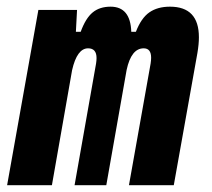

<svg xmlns="http://www.w3.org/2000/svg" viewBox="-20 -547 626 567"><path d="M207.5 -517.6 204.1 -453.1H218.3Q232.9 -493.2 253.7 -510.3Q274.4 -527.3 306.6 -527.3Q365.2 -527.3 367.7 -453.1H381.3Q397 -493.7 421.1 -510.5Q445.3 -527.3 481.9 -527.3Q567.4 -527.3 567.4 -437Q567.4 -416.5 563 -390.6L493.2 0H360.8L424.8 -359.4Q426.3 -369.1 426.3 -376.5Q426.3 -404.3 404.3 -404.3Q367.7 -404.3 354 -340.8L293.9 0H200.2L263.7 -359.4Q265.1 -368.2 265.1 -375.5Q265.1 -404.3 240.2 -404.3Q207.5 -404.3 192.9 -339.8L133.3 0H1L93.3 -517.6Z"/></svg>

Font: CaskaydiaCove NFP
Style: Bold Italic
Weight: 700
Italic angle: -10°
Designer: Aaron Bell
Foundry: Saja Typeworks
Version: Version 2111.001; VTT 6.35;Nerd Fonts 3.1.1